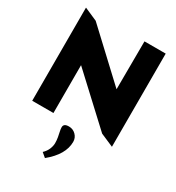

<svg xmlns="http://www.w3.org/2000/svg" viewBox="-261 -983 1354 1473"><g transform="rotate(30 416.0 -246.5)"><path d="M328.1 299.8Q353.5 275.9 365.2 247.6Q377 219.2 377 194.1Q377 168.9 372.6 143.8Q368.2 118.7 363.5 98.4Q358.9 78.1 358.9 62.5Q358.9 46.9 369.9 38.3Q380.9 29.8 405.8 29.8Q441.4 29.8 466.8 54.9Q492.2 80.1 492.2 116.2Q492.2 229 366.2 332ZM62 0V-825.2L176.8 -774.9L578.1 -399.9L580.1 -825.2H768.1V0L652.8 -49.8L250 -423.8V0Z"/></g></svg>

Font: Hussar Preview
Style: Bold
Weight: 700
Foundry: Cannot Into Space Fonts, PlusOne Fonts
Version: Version 2.29RC2 "Millennial"